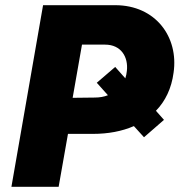

<svg xmlns="http://www.w3.org/2000/svg" viewBox="-20 -720 692 740"><path d="M535 -191 612 -258 581 -293C617 -330 641 -379 649 -440C669 -577 580 -700 424 -700H146L24 0H206L242 -204H338C397 -204 450 -214 496 -234ZM260 -343 296 -548H385C447 -548 475 -500 469 -447C468 -437 466 -427 463 -418L424 -462L353 -401L396 -353C381 -347 364 -344 345 -344Z"/></svg>

Font: Fixel Display 20240404 ExBold
Style: Italic
Weight: 800
Italic angle: -10°
Designer: AlfaBravo + MacPaw
Foundry: Kyrylo Tkachov, Marchela Mozhyna, Serhii Makarenko, Maria Weinstein, Zakhar Kryvoshyya
Version: Version 1.211;Glyphs 3.2 (3225)